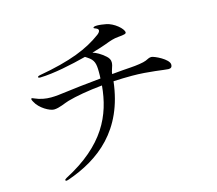

<svg xmlns="http://www.w3.org/2000/svg" viewBox="-111 -904 1222 1080"><g transform="rotate(-15 500.0 -364.5)"><path d="M788 -514C775 -514 767 -508 753 -502C737 -495 694 -489 661 -487C637 -486 597 -482 551 -478C552 -486 553 -494 557 -504C563 -520 566 -532 566 -543C566 -558 559 -569 547 -580C521 -603 496 -617 475 -623C512 -634 542 -643 557 -649C591 -662 612 -669 638 -671C674 -674 685 -677 685 -685C685 -707 635 -750 591 -758C575 -761 555 -764 540 -764C527 -764 517 -762 517 -756C517 -751 543 -749 543 -735C543 -726 533 -717 526 -712C446 -653 343 -610 156 -577C151 -576 144 -574 144 -569C144 -565 150 -564 156 -564C236 -566 343 -589 428 -611C432 -608 437 -606 442 -602C476 -580 482 -558 482 -509C482 -496 482 -484 481 -471C396 -463 310 -453 274 -448C242 -444 214 -440 186 -440C154 -440 124 -445 90 -460C86 -462 82 -464 79 -464C77 -464 75 -462 75 -459C75 -456 78 -449 81 -444C103 -400 160 -370 184 -370C215 -370 253 -390 275 -396C324 -410 397 -423 479 -431C464 -261 393 -105 152 20C145 24 142 27 142 30C142 33 144 35 147 35C150 35 155 34 161 32C348 -33 516 -159 548 -437C584 -439 620 -440 656 -440C753 -440 846 -423 864 -423C877 -423 886 -427 886 -444C886 -476 804 -514 788 -514Z"/></g></svg>

Font: Shippori Mincho OTF
Style: Regular
Weight: 400
Designer: FONTDASU
Foundry: FONTDASU / Google Inc. / but / Adobe
Version: Version 3.300;hotconv 1.0.109;makeotfexe 2.5.65596